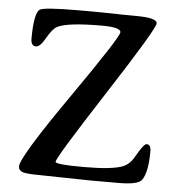

<svg xmlns="http://www.w3.org/2000/svg" viewBox="-50 -728 723 780"><g transform="rotate(5 311.0 -338.5)"><path d="M53.2 -28.3Q53.2 -66.4 234.6 -326.7Q416 -586.9 416 -607.2Q416 -627.4 338.9 -627.4Q199.2 -627.4 157.7 -606Q139.2 -596.2 117.7 -558.1Q96.2 -520 79.6 -520Q58.6 -520 58.6 -549.8Q58.6 -647.5 79.6 -668.5Q92.3 -681.2 239.7 -681.2H298.3L337.4 -680.7Q356.9 -680.2 376.5 -680.2L415 -679.2Q434.6 -678.7 473.1 -678.7Q559.6 -678.7 559.6 -656Q559.6 -633.3 379.6 -355.2Q199.7 -77.1 199.7 -60.1Q199.7 -48.8 314.9 -48.8Q430.2 -48.8 474.1 -65.9Q501.5 -76.7 519.5 -108.9Q550.3 -163.6 562 -163.6Q579.6 -163.6 579.6 -136.2Q579.6 -49.8 556.2 -17.6Q541 3.4 460.4 3.4H346.7L138.2 -0.5Q81.1 -0.5 67.1 -7.6Q53.2 -14.6 53.2 -28.3Z"/></g></svg>

Font: Averia Serif Libre Light
Style: Regular
Weight: 300
Version: Version 1.002